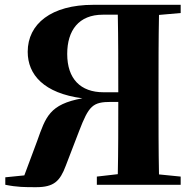

<svg xmlns="http://www.w3.org/2000/svg" viewBox="-20 -767 799 797"><path d="M382 0H730V-34L640 -43C638 -144 638 -247 638 -351V-395C638 -499 638 -602 640 -705L730 -713V-747H367C193 -747 95 -668 95 -552C95 -457 162 -380 322 -359C185 -334 170 -282 134 -181L81 -39L2 -31V0C51 10 83 10 130 10C204 10 229 -15 253 -79L308 -222C349 -329 365 -344 442 -344H471C471 -242 471 -143 469 -44L382 -34ZM471 -384H410C314 -384 259 -440 259 -543C259 -641 307 -706 407 -706H469C471 -606 471 -504 471 -384Z"/></svg>

Font: Noto Serif CJK HK Black
Style: Regular
Weight: 900
Designer: Ryoko NISHIZUKA 西塚涼子 (kana & ideographs); Frank Grießhammer (Latin, Greek & Cyrillic); Wenlong ZHANG 张文龙 (bopomofo); San
Foundry: Adobe
Version: Version 2.001;hotconv 1.1.0;makeotfexe 2.6.0